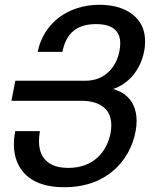

<svg xmlns="http://www.w3.org/2000/svg" viewBox="-20 -762 642 796"><path d="M246.6 14.2C334 14.2 401.9 -12.7 450.7 -55.2C498 -96.2 530.3 -153.8 542 -216.8C544.9 -232.4 546.4 -247.1 546.4 -260.7C546.4 -285.2 542 -307.1 532.7 -326.7C517.6 -358.4 489.7 -381.8 448.2 -393.1C480 -402.8 508.8 -422.4 531.7 -450.2C555.2 -478.5 570.3 -511.7 577.6 -549.8C580.6 -564 581.5 -577.6 581.5 -590.3C581.5 -632.3 567.9 -665.5 543.5 -689.9C510.7 -723.1 459 -742.2 393.1 -742.2C328.1 -742.2 269.5 -723.6 224.6 -689.5C179.7 -655.3 147.9 -606 136.2 -546.9H238.8C254.4 -627 301.3 -662.1 377.9 -662.1C443.4 -662.1 478.5 -636.2 478.5 -582C478.5 -572.3 477.5 -561.5 475.1 -549.8C469.2 -520.5 457 -490.2 431.6 -465.3C407.2 -441.4 375.5 -427.2 332.5 -427.2H43.5L27.3 -344.2H316.4C363.8 -344.2 398.4 -331.5 418.9 -308.6C434.1 -292 441.4 -269.5 441.4 -242.2C441.4 -232.4 440.4 -222.2 438.5 -210.9C431.6 -174.3 414.1 -135.7 383.8 -108.4C354.5 -82 314.5 -65.9 263.2 -65.9C210 -65.9 176.8 -83 158.7 -110.8C146.5 -129.4 141.6 -151.9 141.6 -176.3C141.6 -189.9 143.1 -204.1 145.5 -218.3H43C39.6 -199.7 37.6 -182.1 37.6 -164.6C37.6 -123 47.9 -85.4 70.8 -55.7C103 -12.7 159.2 14.2 246.6 14.2Z"/></svg>

Font: Hack
Style: Oblique
Weight: 400
Italic angle: -12°
Monospace: yes
Designer: Christopher Simpkins
Foundry: Christopher Simpkins
Version: Version 2.010